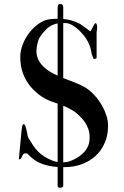

<svg xmlns="http://www.w3.org/2000/svg" viewBox="-20 -795 590 916"><path d="M254.9 -682.6Q251.5 -682.6 249 -682.1Q246.6 -681.6 244.1 -680.7Q219.2 -673.3 202.4 -657Q185.5 -640.6 171.4 -620.1Q167 -614.3 163.8 -605.2Q160.6 -596.2 158.4 -586.2Q156.2 -576.2 155 -566.9Q153.8 -557.6 153.8 -551.8Q153.8 -529.8 162.4 -511.7Q170.9 -493.7 185.1 -479.2Q199.2 -464.8 217.5 -453.6Q235.8 -442.4 254.9 -434.1ZM281.7 -21H287.1Q300.3 -21 314.2 -26.1Q328.1 -31.2 347.2 -42Q375 -58.6 391.4 -81.8Q407.7 -105 407.7 -140.1Q407.7 -165 398.7 -186.5Q389.6 -208 374 -226.6Q349.6 -254.4 326.4 -268.3Q303.2 -282.2 281.7 -290.5ZM254.9 1.5Q212.9 -1 177.5 -14.4Q142.1 -27.8 112.8 -60.1Q110.8 -62.5 107.9 -63Q105 -63.5 103 -63.5Q94.2 -63.5 90.8 -59.1Q87.4 -54.7 85.2 -49.1Q83 -43.5 80.1 -39.1Q77.1 -34.7 69.8 -34.7L82.5 -168.9Q84 -175.3 84.5 -184.1Q85 -192.9 86.9 -195.8Q88.4 -202.6 91.8 -202.6Q97.7 -202.6 100.6 -195.3Q103.5 -187 105.5 -179Q107.4 -170.9 108.9 -163.1Q110.4 -155.3 111.8 -148.4Q113.3 -141.6 116.2 -136.2Q127.9 -116.2 138.4 -100.6Q148.9 -85 161.9 -71.8Q174.8 -58.6 191.7 -47.9Q208.5 -37.1 232.9 -27.8Q238.8 -25.9 244.1 -24.4Q249.5 -22.9 254.9 -22V-300.8Q239.7 -305.7 224.4 -311.3Q209 -316.9 193.1 -325.7Q177.2 -334.5 160.6 -347.7Q144 -360.8 126.5 -380.9Q76.7 -440.4 76.7 -522.9Q76.7 -547.4 84.7 -572.3Q92.8 -597.2 106.4 -619.4Q120.1 -641.6 138.4 -659.9Q156.7 -678.2 177.2 -689.5Q195.8 -700.2 214.8 -702.9Q233.9 -705.6 254.9 -705.6V-755.4Q254.9 -757.8 255.1 -761.2Q255.4 -764.6 256.1 -767.8Q256.8 -771 258.5 -773.2Q260.3 -775.4 263.2 -775.4H274.4Q275.4 -775.4 278.6 -771.7Q281.7 -768.1 281.7 -760.3V-704.6Q323.2 -701.2 362.3 -680.7Q364.3 -679.2 369.4 -675.8Q374.5 -672.4 381.1 -667.5Q387.7 -662.6 394.8 -657.5Q401.9 -652.3 407.2 -647.9Q408.2 -646 410.2 -646Q411.1 -646 413.1 -647.9Q414.6 -649.9 416.7 -654.1Q418.9 -658.2 421.4 -662.8Q423.8 -667.5 426 -671.6Q428.2 -675.8 429.2 -677.2Q429.7 -679.7 431.4 -681.6Q433.1 -683.6 434.1 -683.6Q434.1 -684.1 435.5 -684.1Q438.5 -684.1 439.9 -681.9Q441.4 -679.7 442.1 -676.8Q442.9 -673.8 443.1 -670.7Q443.4 -667.5 443.4 -665.5V-662.1Q443.4 -661.1 443.1 -658.2Q442.9 -655.3 442.4 -651.6Q441.9 -647.9 441.4 -645Q440.9 -642.1 440.9 -641.1V-520.5Q440.9 -516.6 437.5 -515.1Q434.1 -513.7 431.6 -513.7Q426.3 -513.7 425.3 -515.9Q424.3 -518.1 422.4 -523.9Q417 -536.6 415 -550Q413.1 -563.5 407.7 -577.6Q402.3 -593.8 389.6 -612.5Q377 -631.3 360.6 -647.5Q344.2 -663.6 325.9 -674.3Q307.6 -685.1 291.5 -685.1H281.7V-422.4Q297.9 -416 314.7 -409.9Q331.5 -403.8 347.7 -397Q363.8 -390.1 378.4 -382.3Q393.1 -374.5 405.3 -364.7Q421.9 -351.6 438.2 -332.3Q454.6 -313 467.3 -290.3Q480 -267.6 487.8 -243.2Q495.6 -218.8 495.6 -195.3Q495.6 -149.9 479.7 -113.3Q463.9 -76.7 435.8 -51Q407.7 -25.4 369.9 -11.5Q332 2.4 288.1 2.4H281.7V93.8Q279.3 98.1 275.4 99.4Q271.5 100.6 267.6 100.6Q263.2 100.6 260.3 99.9Q257.3 99.1 254.9 93.8Z"/></svg>

Font: IM FELL French Canon SC
Style: Regular
Weight: 400
Designer: Igino Marini
Foundry: Igino Marini
Version: 3.00